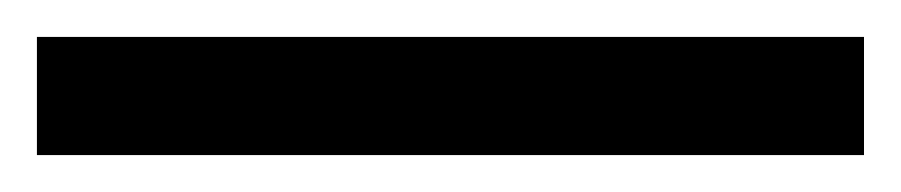

<svg xmlns="http://www.w3.org/2000/svg" viewBox="-22 70 488 104"><path d="M446 154V90H-2V154Z"/></svg>

Font: Noto Sans Hebrew Droid
Style: Bold
Weight: 700
Designer: Monotype Design Team
Foundry: Monotype Imaging Inc.
Version: Version 1.100